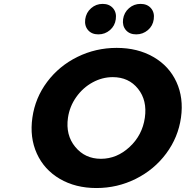

<svg xmlns="http://www.w3.org/2000/svg" viewBox="-20 -950 946 978"><path d="M145 -351.1Q159.2 -451.7 220.2 -533Q281.2 -614.3 374.5 -660.2Q467.8 -706.1 574.2 -706.1Q681.2 -706.1 761.2 -659.9Q841.3 -613.8 878.7 -532.5Q916 -451.2 901.9 -351.1Q887.7 -250.5 826.7 -168.2Q765.6 -85.9 671.9 -39.1Q578.1 7.8 471.2 7.8Q364.7 7.8 284.9 -38.8Q205.1 -85.4 167.7 -167.7Q130.4 -250 145 -351.1ZM326.2 -350.1Q313.5 -262.2 363.3 -201.7Q413.1 -141.1 494.1 -141.1Q575.2 -141.1 640.1 -201.4Q705.1 -261.7 717.8 -350.1Q730.5 -438.5 683.1 -497.8Q635.7 -557.1 554.2 -557.1Q501 -557.1 451.7 -530.3Q402.3 -503.4 368.4 -455.6Q334.5 -407.7 326.2 -350.1ZM414.1 -852.1Q418.9 -886.2 444.1 -908.2Q469.2 -930.2 502.9 -930.2Q536.6 -930.2 555.7 -908.2Q574.7 -886.2 569.8 -852.1Q565.4 -818.4 540 -796.6Q514.6 -774.9 481 -774.9Q447.3 -774.9 428.5 -796.6Q409.7 -818.4 414.1 -852.1ZM606.9 -852.1Q611.8 -886.2 637 -908.2Q662.1 -930.2 695.8 -930.2Q730 -930.2 749 -908.2Q768.1 -886.2 763.2 -852.1Q758.8 -818.4 733.2 -796.6Q707.5 -774.9 673.8 -774.9Q640.1 -774.9 621.3 -796.6Q602.5 -818.4 606.9 -852.1Z"/></svg>

Font: Trueno
Style: Bold Italic
Weight: 700
Designer: Julieta Ulanovsky
Foundry: Julieta Ulanovsky
Version: Version 3.001b | FøM Fix